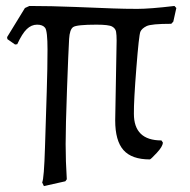

<svg xmlns="http://www.w3.org/2000/svg" viewBox="-20 -525 640 647"><path d="M567.9 -504.9 574.2 -498 564 -452.1 557.1 -444.8Q489.7 -444.8 473.9 -437Q458 -429.2 453.1 -418.2Q448.2 -407.2 439.5 -295.9Q430.7 -184.6 431.2 -141.6Q431.2 -51.8 523.9 -51.8L528.8 -44.9Q528.8 -31.7 508.3 -9.8Q487.8 12.2 484.9 12.2Q423.8 12.2 396 -19.3Q368.2 -50.8 368.2 -119.1L373 -388.2Q373 -407.2 371.1 -418.2Q369.1 -429.2 357.9 -435.5Q346.7 -441.9 305.2 -441.9Q238.3 -441.9 226.6 -433.8Q214.8 -425.8 212.9 -393.6Q210.4 -351.6 205.8 -224.6Q201.2 -97.7 201.2 -39.6Q201.2 18.6 205.1 79.1L200.2 85.9L127.9 102.1L122.1 89.8Q128.4 77.6 131.6 -28.6Q134.8 -134.8 137.5 -215.8Q140.1 -296.9 140.1 -358.4Q140.1 -420.4 132.1 -431.2Q124 -441.9 105 -441.9Q85.9 -441.9 70.3 -427Q54.7 -412.1 38.1 -376L30.8 -375L4.9 -393.1L3.9 -399.9L64 -498L79.1 -504.9Q150.4 -504.9 235.1 -501.5Q319.8 -498 360.4 -496.6Q400.9 -495.1 442.9 -495.1Q484.9 -495.1 567.9 -504.9Z"/></svg>

Font: Alegreya-Regular
Style: Regular
Weight: 400
Designer: Juan Pablo del Peral
Foundry: Juan Pablo del Peral
Version: Version 1.003